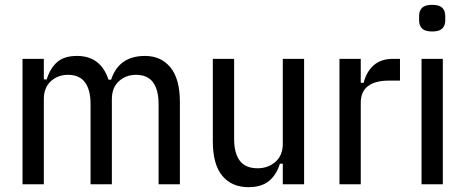

<svg xmlns="http://www.w3.org/2000/svg" viewBox="-20 -761 1922 793"><path d="M73 0V-518H161V-433H173Q187 -479 216 -504.5Q245 -530 298 -530Q396 -530 428 -432H439Q471 -530 579 -530Q645 -530 684 -482.5Q723 -435 723 -340V0H635V-331Q635 -390 612 -421Q589 -452 542 -452Q500 -452 471 -425.5Q442 -399 442 -351V0H354V-331Q354 -390 331 -421Q308 -452 261 -452Q219 -452 190 -425.5Q161 -399 161 -351V0Z M1148 -85H1136Q1122 -39 1091 -13.5Q1060 12 1006 12Q937 12 898 -35Q859 -82 859 -178V-518H947V-187Q947 -128 970.5 -97Q994 -66 1044 -66Q1087 -66 1117.5 -92.5Q1148 -119 1148 -167V-518H1236V0H1148Z M1382 0V-518H1470V-419H1482Q1493 -464 1523 -491Q1553 -518 1604 -518H1632V-428H1585Q1530 -428 1500 -405.5Q1470 -383 1470 -336V0Z M1765 -631Q1736 -631 1723.5 -643Q1711 -655 1711 -677V-695Q1711 -717 1723.5 -729Q1736 -741 1765 -741Q1794 -741 1806.5 -729Q1819 -717 1819 -695V-677Q1819 -655 1806.5 -643Q1794 -631 1765 -631ZM1721 -518H1809V0H1721Z"/></svg>

Font: IBM Plex Sans Condensed Text
Style: Regular
Weight: 450
Width: 3
Designer: Mike Abbink, Paul van der Laan, Pieter van Rosmalen
Foundry: Bold Monday
Version: Version 1.1